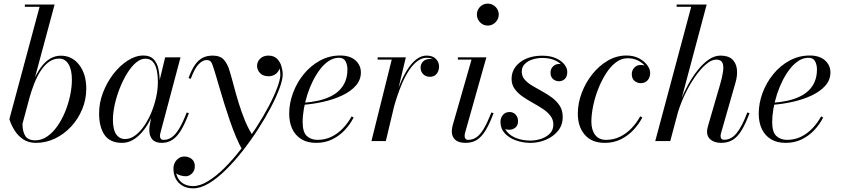

<svg xmlns="http://www.w3.org/2000/svg" viewBox="-20 -775 4620 1055"><path d="M177 10Q136.5 10 107.8 -9.2Q79 -28.5 60.2 -58.5Q41.5 -88.5 31.5 -120L197.5 -737.5H116.5V-750H280L103.5 -94.5Q103.5 -53.5 118.5 -28.8Q133.5 -4 174 -4Q208.5 -4 239 -24.8Q269.5 -45.5 294.5 -81Q319.5 -116.5 337.5 -160Q355.5 -203.5 365.2 -249.5Q375 -295.5 375 -337Q375 -392.5 356.2 -422.8Q337.5 -453 305 -453Q274 -453 248.5 -434.5Q223 -416 202.8 -384.5Q182.5 -353 167 -313Q151.5 -273 139.5 -230H128.5Q144 -285 163 -329.2Q182 -373.5 204.8 -404.8Q227.5 -436 255 -452.5Q282.5 -469 314.5 -469Q376 -469 415 -418.8Q454 -368.5 454 -287.5Q454 -229 432 -175.5Q410 -122 371.5 -80.2Q333 -38.5 283 -14.2Q233 10 177 10Z M651 10Q585 10 554.8 -33.2Q524.5 -76.5 524.5 -152.5Q524.5 -210 546 -266.2Q567.5 -322.5 603 -368.5Q638.5 -414.5 681.8 -442.2Q725 -470 768 -470Q804.5 -470 824 -449.5Q843.5 -429 850.5 -396Q857.5 -363 857.5 -325Q857.5 -291 850.8 -253Q844 -215 831 -177.5Q818 -140 799.8 -106.2Q781.5 -72.5 758.2 -46.2Q735 -20 708.2 -5Q681.5 10 651 10ZM667 -11Q696 -11 722.5 -30.5Q749 -50 771.8 -82.8Q794.5 -115.5 811.5 -156.5Q828.5 -197.5 838 -240.8Q847.5 -284 847.5 -324Q847.5 -361.5 841 -390.5Q834.5 -419.5 819.5 -436Q804.5 -452.5 778.5 -452.5Q752.5 -452.5 726.8 -430.5Q701 -408.5 678.5 -371.8Q656 -335 638.2 -290.5Q620.5 -246 610.5 -200.5Q600.5 -155 600.5 -116Q600.5 -63 618.5 -37Q636.5 -11 667 -11ZM868.5 10Q833.5 10 817 -9Q800.5 -28 800.5 -58Q800.5 -66.5 801 -73.2Q801.5 -80 802.5 -85L815.5 -158.5L840 -234.5L854 -321L887.5 -460H972L861 -43Q859 -35.5 859 -27Q859 -18.5 863.8 -12.5Q868.5 -6.5 879.5 -6.5Q904.5 -6.5 925.5 -22Q946.5 -37.5 966 -70.8Q985.5 -104 1006 -157L1018 -153Q996.5 -95.5 974.8 -59.5Q953 -23.5 927.5 -6.8Q902 10 868.5 10Z M1042 260Q1008.5 260 984 246.2Q959.5 232.5 946.2 208Q933 183.5 933 151Q933 134.5 940.5 119.2Q948 104 961.8 94.5Q975.5 85 994.5 85Q1007 85 1020 90.5Q1033 96 1041.8 107.8Q1050.5 119.5 1050.5 138.5Q1050.5 163 1034.8 178.2Q1019 193.5 1000 193.5Q987 193.5 971.5 189Q956 184.5 945 175.2Q934 166 934 151H945.5Q945.5 181 957.2 202.5Q969 224 990.5 235.8Q1012 247.5 1041.5 247.5Q1079 247.5 1123.2 220.5Q1167.5 193.5 1213.5 147.8Q1259.5 102 1303.8 44.8Q1348 -12.5 1387.2 -73.2Q1426.5 -134 1456.5 -191Q1486.5 -248 1503.5 -293.8Q1520.5 -339.5 1520.5 -365.5Q1520.5 -385 1514.2 -406.2Q1508 -427.5 1493.8 -442.2Q1479.5 -457 1454.5 -457V-468.5Q1473 -468.5 1487.2 -460.5Q1501.5 -452.5 1509.5 -439.8Q1517.5 -427 1517.5 -413Q1517.5 -396.5 1509 -383.5Q1500.5 -370.5 1486.5 -363.2Q1472.5 -356 1455.5 -356Q1425.5 -356 1409 -373.2Q1392.5 -390.5 1392.5 -413Q1392.5 -436 1409.8 -452.8Q1427 -469.5 1454.5 -469.5Q1485 -469.5 1502.2 -452.2Q1519.5 -435 1526.5 -410.8Q1533.5 -386.5 1533.5 -366Q1533.5 -338 1516.2 -290.8Q1499 -243.5 1468.5 -185.2Q1438 -127 1398.2 -65.2Q1358.5 -3.5 1313 54.5Q1267.5 112.5 1220.2 159Q1173 205.5 1127.2 232.8Q1081.5 260 1042 260ZM1313 51.5Q1295 20 1277.2 -22Q1259.5 -64 1243.2 -111.2Q1227 -158.5 1212.2 -206Q1197.5 -253.5 1185 -296.5Q1172.5 -339.5 1162.5 -372.8Q1152.5 -406 1145.5 -424Q1142.5 -432 1136 -438.5Q1129.5 -445 1113.5 -445Q1094.5 -445 1072.2 -423Q1050 -401 1028 -341.5L1016 -346.5Q1032.5 -391.5 1051.2 -418.5Q1070 -445.5 1093.8 -457.5Q1117.5 -469.5 1148.5 -469.5Q1191 -469.5 1211.2 -445.5Q1231.5 -421.5 1241.5 -385.5Q1252 -352 1264 -305.8Q1276 -259.5 1291.5 -209.2Q1307 -159 1326.2 -112Q1345.5 -65 1370 -29Q1362.5 -18 1356 -8.2Q1349.5 1.5 1343 10.8Q1336.5 20 1329.2 30Q1322 40 1313 51.5Z M1717 10Q1669 10 1636 -10.2Q1603 -30.5 1586 -66.5Q1569 -102.5 1569 -150Q1569 -207.5 1590 -264.2Q1611 -321 1649 -367.5Q1687 -414 1738.2 -442Q1789.5 -470 1849.5 -470Q1903.5 -470 1933.2 -443.2Q1963 -416.5 1963 -377Q1963 -336 1935 -304.2Q1907 -272.5 1860.2 -250.5Q1813.5 -228.5 1757.2 -215.8Q1701 -203 1644 -199V-210Q1687.5 -213 1725.5 -221.2Q1763.5 -229.5 1793.5 -243.8Q1823.5 -258 1844.8 -279Q1866 -300 1877.5 -328.5Q1889 -357 1889 -394Q1889 -418.5 1878.8 -438Q1868.5 -457.5 1842.5 -457.5Q1814 -457.5 1788.2 -441Q1762.5 -424.5 1740.2 -396Q1718 -367.5 1700 -331.8Q1682 -296 1669.2 -256.2Q1656.5 -216.5 1649.8 -177.5Q1643 -138.5 1643 -104Q1643 -48.5 1666.2 -27.5Q1689.5 -6.5 1724.5 -6.5Q1766.5 -6.5 1801.2 -23.5Q1836 -40.5 1864 -69.8Q1892 -99 1912 -135.5L1923 -129Q1903.5 -91 1873.8 -59.5Q1844 -28 1804.8 -9Q1765.5 10 1717 10Z M2021 0 2132.5 -447.5H2055V-460H2210L2100 0ZM2130.5 -161Q2139 -199.5 2152.2 -242Q2165.5 -284.5 2183 -325Q2200.5 -365.5 2222 -398Q2243.5 -430.5 2269.2 -450Q2295 -469.5 2324.5 -469.5Q2356.5 -469.5 2374.5 -452Q2392.5 -434.5 2392.5 -409.5Q2392.5 -386 2379.5 -369.5Q2366.5 -353 2342.5 -353Q2320 -353 2305.5 -367.2Q2291 -381.5 2291 -403.5Q2291 -423.5 2304.8 -437.2Q2318.5 -451 2343 -451Q2363.5 -451 2377.5 -439.8Q2391.5 -428.5 2391.5 -409.5H2380Q2380 -429 2365.8 -443.2Q2351.5 -457.5 2325 -457.5Q2297 -457.5 2272.2 -438.2Q2247.5 -419 2226.8 -387.2Q2206 -355.5 2189.2 -316.2Q2172.5 -277 2159.5 -236.8Q2146.5 -196.5 2138 -161Z M2538.5 10Q2499.5 10 2481 -7.2Q2462.5 -24.5 2462.5 -53Q2462.5 -60.5 2463.8 -68.8Q2465 -77 2467 -85L2571 -447.5H2496V-460H2652.5L2535 -43.5Q2534 -39.5 2533.5 -35.2Q2533 -31 2533 -27.5Q2533 -19 2537.5 -12.8Q2542 -6.5 2553 -6.5Q2578.5 -6.5 2599.5 -21.8Q2620.5 -37 2639.8 -70.2Q2659 -103.5 2680 -157L2692 -153Q2670.5 -95.5 2648.8 -59.5Q2627 -23.5 2601 -6.8Q2575 10 2538.5 10ZM2660 -634.5Q2643.5 -634.5 2630 -642.8Q2616.5 -651 2608.5 -664.8Q2600.5 -678.5 2600.5 -695Q2600.5 -711.5 2608.5 -725.2Q2616.5 -739 2630 -747Q2643.5 -755 2660 -755Q2676.5 -755 2690.2 -747Q2704 -739 2712.2 -725.2Q2720.5 -711.5 2720.5 -695Q2720.5 -678.5 2712.2 -664.8Q2704 -651 2690.2 -642.8Q2676.5 -634.5 2660 -634.5Z M2895.5 10Q2853.5 10 2815.8 -3.2Q2778 -16.5 2754 -42.2Q2730 -68 2730 -105Q2730 -127 2743.2 -143.2Q2756.5 -159.5 2780 -159.5Q2800.5 -159.5 2813.5 -145.2Q2826.5 -131 2826.5 -109Q2826.5 -86 2812 -74Q2797.5 -62 2778.5 -62Q2765.5 -62 2754.5 -66.5Q2743.5 -71 2737.2 -80.5Q2731 -90 2731 -105H2747.5Q2747.5 -72 2767.8 -49Q2788 -26 2821.8 -14.2Q2855.5 -2.5 2895 -2.5Q2923 -2.5 2952 -11.8Q2981 -21 3000.8 -40.5Q3020.5 -60 3020.5 -90.5Q3020.5 -118.5 3004 -139.5Q2987.5 -160.5 2961.5 -177.5Q2935.5 -194.5 2906 -210.8Q2876.5 -227 2850.2 -245.5Q2824 -264 2807.5 -287.2Q2791 -310.5 2791 -342Q2791 -379 2812.5 -407.8Q2834 -436.5 2872 -452.8Q2910 -469 2959 -469Q3003 -469 3033.8 -455.5Q3064.5 -442 3080.8 -421.5Q3097 -401 3097 -380Q3097 -353 3083.2 -340.8Q3069.5 -328.5 3052 -328.5Q3033.5 -328.5 3019.2 -340.2Q3005 -352 3005 -376.5Q3005 -395.5 3018.2 -409.5Q3031.5 -423.5 3052 -423.5Q3070 -423.5 3083 -411.2Q3096 -399 3096 -380H3081.5Q3081.5 -399 3067 -416.5Q3052.5 -434 3025.2 -445.2Q2998 -456.5 2959 -456.5Q2933.5 -456.5 2907.8 -448.8Q2882 -441 2864.5 -424.5Q2847 -408 2847 -381Q2847 -356 2863.2 -337.5Q2879.5 -319 2905 -303.8Q2930.5 -288.5 2959.5 -272.8Q2988.5 -257 3014 -238Q3039.5 -219 3055.8 -193.5Q3072 -168 3072 -132Q3072 -87.5 3046 -55.8Q3020 -24 2979.5 -7Q2939 10 2895.5 10Z M3303.5 10Q3231.5 10 3193.2 -34.5Q3155 -79 3155 -150Q3155 -208 3176.5 -264.8Q3198 -321.5 3235.2 -368Q3272.5 -414.5 3320.5 -442.2Q3368.5 -470 3421.5 -470Q3462.5 -470 3491.8 -454.2Q3521 -438.5 3536.8 -416.5Q3552.5 -394.5 3552.5 -375Q3552.5 -348.5 3537.8 -333.2Q3523 -318 3501 -318Q3482.5 -318 3467 -330Q3451.5 -342 3451.5 -368Q3451.5 -388.5 3465.5 -403.2Q3479.5 -418 3498.5 -418Q3513 -418 3525 -414.5Q3537 -411 3544.2 -401.8Q3551.5 -392.5 3551.5 -375H3540Q3540 -392 3525.5 -410.8Q3511 -429.5 3486 -442.2Q3461 -455 3428 -455Q3394 -455 3363.8 -431.8Q3333.5 -408.5 3309 -369.8Q3284.5 -331 3266.5 -284.8Q3248.5 -238.5 3239 -191.8Q3229.5 -145 3229.5 -106.5Q3229.5 -61.5 3250 -34Q3270.5 -6.5 3310.5 -6.5Q3352 -6.5 3387 -23.8Q3422 -41 3450 -70.2Q3478 -99.5 3498 -136L3509.5 -129.5Q3490 -92 3460 -60.2Q3430 -28.5 3390.8 -9.2Q3351.5 10 3303.5 10Z M3580.5 0 3778 -737.5H3698V-750H3863L3663 0ZM3943 10Q3908 10 3886.5 -6.2Q3865 -22.5 3865 -51Q3865 -59 3867.2 -69.2Q3869.5 -79.5 3873 -92L3936 -308Q3948.5 -350.5 3953 -381.8Q3957.5 -413 3949.5 -430.2Q3941.5 -447.5 3915 -447.5Q3889.5 -447.5 3858.8 -421.2Q3828 -395 3797.2 -350.2Q3766.5 -305.5 3740.2 -249.2Q3714 -193 3698 -133H3691Q3701 -173.5 3719 -219.5Q3737 -265.5 3761.2 -309.8Q3785.5 -354 3814.2 -390Q3843 -426 3874.5 -447.8Q3906 -469.5 3938.5 -469.5Q3982 -469.5 4003.8 -448.8Q4025.5 -428 4029.2 -394Q4033 -360 4021 -319.5L3942 -44Q3941 -40.5 3940.2 -35.8Q3939.5 -31 3939.5 -27Q3939.5 -7 3959.5 -7Q3997 -7 4026.5 -42Q4056 -77 4086.5 -157L4098.5 -153Q4077 -95.5 4055.2 -59.5Q4033.5 -23.5 4006.8 -6.8Q3980 10 3943 10Z M4297 10Q4249 10 4216 -10.2Q4183 -30.5 4166 -66.5Q4149 -102.5 4149 -150Q4149 -207.5 4170 -264.2Q4191 -321 4229 -367.5Q4267 -414 4318.2 -442Q4369.5 -470 4429.5 -470Q4483.5 -470 4513.2 -443.2Q4543 -416.5 4543 -377Q4543 -336 4515 -304.2Q4487 -272.5 4440.2 -250.5Q4393.5 -228.5 4337.2 -215.8Q4281 -203 4224 -199V-210Q4267.5 -213 4305.5 -221.2Q4343.5 -229.5 4373.5 -243.8Q4403.5 -258 4424.8 -279Q4446 -300 4457.5 -328.5Q4469 -357 4469 -394Q4469 -418.5 4458.8 -438Q4448.5 -457.5 4422.5 -457.5Q4394 -457.5 4368.2 -441Q4342.5 -424.5 4320.2 -396Q4298 -367.5 4280 -331.8Q4262 -296 4249.2 -256.2Q4236.5 -216.5 4229.8 -177.5Q4223 -138.5 4223 -104Q4223 -48.5 4246.2 -27.5Q4269.5 -6.5 4304.5 -6.5Q4346.5 -6.5 4381.2 -23.5Q4416 -40.5 4444 -69.8Q4472 -99 4492 -135.5L4503 -129Q4483.5 -91 4453.8 -59.5Q4424 -28 4384.8 -9Q4345.5 10 4297 10Z"/></svg>

Font: Bodoni Moda 18pt
Style: Italic
Weight: 400
Italic angle: -13°
Designer: Owen Earl
Foundry: indestructible type
Version: Version 2.005